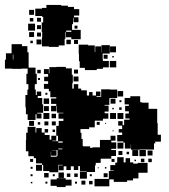

<svg xmlns="http://www.w3.org/2000/svg" viewBox="-22 -741 684 778"><path d="M216 -551H176V-553H148V-589H149V-612H147V-650H153V-673H148V-676H121V-706H148V-709H166V-721H226V-718H253V-713H278V-704H299V-678H278V-671H296V-651H276V-669H274V-643H270V-620H305V-582H267V-617H246V-612H267V-590H245V-611H243V-584H240V-557H216ZM116 -681H96V-701H116ZM144 -653H128V-669H144ZM113 -654H99V-668H113ZM120 -617H92V-645H120ZM144 -623H128V-639H144ZM292 -625H280V-637H292ZM116 -591H96V-611H116ZM144 -593H128V-609H144ZM146 -561H126V-581H146ZM265 -562H247V-580H265ZM294 -563H278V-579H294ZM111 -566H101V-576H111ZM119 -378H93V-400H85V-442H90V-463H65V-462H27V-463H-2V-499H2V-525H25V-562H67V-554H89V-529H94V-493V-467H122V-442H127V-400H119ZM370 -457H322V-466H301V-493H298V-522H297V-560H335V-557H362V-530H364V-553H388V-529H365H389V-558H423V-524H394V-500H395V-494H419V-468H395V-462H370ZM448 -529H424V-553H448ZM32 -500V-520H30V-500ZM414 -503H398V-519H414ZM439 -508H433V-514H439ZM449 -468H423V-494H449ZM214 -43H178V-48H153V-73H148V-79H124V-100H115V-108H93V-128H83V-174H84V-203H90V-227H122V-204H125V-222H147V-204H159V-218H173V-204H159V-194H179V-175H186V-191H206V-171H190V-169H213V-191H206V-231H232H216V-251H235V-260H215V-282H235V-284H209V-311H207V-290H185V-312H206V-320H185V-342H206V-347H182V-371H176V-381H156V-401H173V-412H157V-430H173V-441H156V-461H176V-444H178V-469H207V-470H245V-464H269V-438H273V-404H271V-382H307V-375H330V-354H339V-368H353V-354H367V-370H385V-352H369V-349H388V-379H424V-378H453V-344H424V-343H421V-316H402V-313H418V-289H402V-282H417V-260H395V-252H362V-225H339V-218H304V-203H308V-178H313V-150H315V-148H343V-142H353V-144H383V-174H426V-191H446V-171H429V-164H449V-138H429V-133H448V-109H429V-98H399H386V-81H366V-98V-71H363V-44H330V-17H302V-45H329V-47H302V-68H295V-52H277V-67H265V-52H247V-67H236V-51H216V-71H232V-73H214ZM294 -443H278V-459H294ZM143 -444H129V-458H143ZM296 -411H276V-431H296ZM140 -417H132V-425H140ZM295 -382H277V-400H295ZM122 -255H90V-278H83V-306H81V-356H89V-378H123V-356H127V-370H145V-352H131V-344H149V-318H131H153V-284H129V-281H146V-261H126V-278H122ZM477 -350H455V-372H477ZM170 -357H162V-365H170ZM508 -139H484V-163H501H478V-168H453V-194H473V-232H457V-250H475V-234H481V-256H503V-261H486V-281H500V-290H485V-312H500V-318H483V-344H506V-351H546V-327H552V-325H580V-300H615V-242H614H617V-195H630V-167H607V-160H602V-135H570V-136H543V-134H509V-156H508ZM177 -320H155V-342H177ZM446 -321H426V-341H446ZM470 -327H462V-335H470ZM176 -291H156V-311H176ZM471 -296H461V-306H471ZM439 -298H433V-304H439ZM448 -259H424V-283H448ZM478 -259H454V-283H478ZM178 -259H154V-283H178ZM205 -262H187V-280H205ZM116 -231H96V-251H116ZM204 -233H188V-249H204ZM174 -233H158V-249H174ZM382 -235H370V-247H382ZM141 -236H131V-246H141ZM408 -239H404V-243H408ZM473 -204H459V-218H473ZM201 -206H191V-216H201ZM438 -209H434V-213H438ZM214 -163H232V-168H214V-136H231V-139H214ZM478 -139H454V-163H478ZM569 -108H543V-134H569ZM207 -110H185V-127H184V-106H208V-109H211V-133H190V-132H207ZM538 -109H514V-133H538ZM596 -111H576V-131H596ZM474 -113H458V-129H474ZM501 -116H491V-126H501ZM421 14H391V-16H419V-48H439V-50H425V-72H445V-82H453V-104H479V-83H487V-100H505V-83H518V-78H536V-81H576V-41H539V-18H517V-10H493V-4H439V-14H421ZM563 -84H549V-98H563ZM593 -84H579V-98H593ZM112 -85H100V-97H112ZM442 -85H430V-97H442ZM529 -88H523V-94H529ZM148 -49H124V-73H148ZM110 -57H102V-65H110ZM409 -58H403V-64H409ZM378 -59H374V-63H378ZM237 -20H215V-42H237ZM175 -22H157V-40H175ZM414 -23H398V-39H414ZM263 -24H249V-38H263ZM293 -24H279V-38H293ZM350 -27H342V-35H350ZM110 -27H102V-35H110ZM200 -27H192V-35H200ZM244 17H208V12H183V-14H208V-19H244ZM391 14H361V-16H391ZM268 11H244V-13H268ZM324 7H308V-9H324ZM353 6H339V-8H353ZM170 3H162V-5H170ZM290 3H282V-5H290ZM109 2H103V-4H109Z"/></svg>

Font: Rubik Storm
Style: Regular
Weight: 400
Designer: Hubert and Fischer, NaN
Foundry: Hubert and Fischer, NaN
Version: Version 2.201